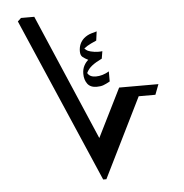

<svg xmlns="http://www.w3.org/2000/svg" viewBox="-50 -731 746 779"><g transform="rotate(-5 323.0 -341.0)"><path d="M596 -366 580 -324H512L352 0H339L50 -669L64 -682H118L338 -169L436 -366ZM400 -394Q384 -385 373 -381Q362 -377 346 -377Q320 -377 308 -393.5Q296 -410 296 -434Q296 -453 303.5 -467Q311 -481 321 -489Q307 -496 298.5 -503Q290 -510 290 -526Q290 -558 312 -578Q326 -590 343.5 -595Q361 -600 365 -601L360 -564Q355 -562 338 -554Q321 -546 309 -536Q310 -535 316 -530Q322 -525 334 -522Q350 -518 365 -518Q375 -518 381 -519L376 -489Q351 -477 335.5 -465Q320 -453 312 -436Q321 -419 346 -419Q373 -419 400 -435Z"/></g></svg>

Font: Katibeh
Style: Regular
Weight: 400
Designer: Arabic design by Kourosh Beigpour, Latin design by Eduardo Tunni, engineering by Lasse Fister
Version: Version 1.0010g